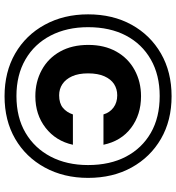

<svg xmlns="http://www.w3.org/2000/svg" viewBox="14 -764 756 823"><g transform="rotate(90 391.5 -352.0)"><path d="M392 6Q288 6 209 -39.5Q130 -85 85.5 -166.5Q41 -248 41 -352Q41 -458 85.5 -538.5Q130 -619 209 -664.5Q288 -710 392 -710Q496 -710 574.5 -664.5Q653 -619 697.5 -538.5Q742 -458 742 -352Q742 -248 697.5 -166.5Q653 -85 574.5 -39.5Q496 6 392 6ZM392 -126Q330 -126 279.5 -153.5Q229 -181 200.5 -232Q172 -283 172 -353Q172 -422 200.5 -473Q229 -524 279.5 -551.5Q330 -579 392 -579Q471 -579 527.5 -536.5Q584 -494 600 -418H470Q462 -445 440.5 -461Q419 -477 388 -477Q361 -477 340 -463.5Q319 -450 306.5 -422Q294 -394 294 -352Q294 -311 306.5 -283.5Q319 -256 340 -242Q361 -228 388 -228Q422 -228 441.5 -244Q461 -260 470 -287H600Q584 -214 527.5 -170Q471 -126 392 -126ZM391 -45Q483 -45 549 -84Q615 -123 651 -192Q687 -261 687 -352Q687 -446 651 -514.5Q615 -583 549 -621Q483 -659 391 -659Q301 -659 234.5 -621Q168 -583 132 -514.5Q96 -446 96 -352Q96 -261 132 -191.5Q168 -122 234.5 -83.5Q301 -45 391 -45Z"/></g></svg>

Font: DM Sans 28pt Black
Style: Regular
Weight: 900
Version: Version 4.004;gftools[0.9.30]